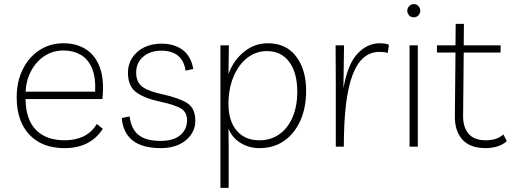

<svg xmlns="http://www.w3.org/2000/svg" viewBox="-20 -712 2480 932"><path d="M293 7Q184 7 122.5 -58.5Q61 -124 61 -240Q61 -316 90.5 -375.5Q120 -435 171.5 -468.5Q223 -502 288 -502Q350 -502 396 -473.5Q442 -445 464.5 -385Q487 -325 477 -231H104Q105 -132 154.5 -81.5Q204 -31 295 -31Q343 -31 383 -49Q423 -67 450 -110L479 -87Q451 -42 404.5 -17.5Q358 7 293 7ZM289 -467Q237 -467 196.5 -440.5Q156 -414 131.5 -368.5Q107 -323 104 -267H442Q445 -338 426 -382Q407 -426 371 -446.5Q335 -467 289 -467Z M760 7Q584 7 571 -139L609 -147Q617 -85 653 -56.5Q689 -28 760 -28Q822 -28 855 -56Q888 -84 888 -127Q888 -169 856.5 -186.5Q825 -204 760 -218Q683 -234 642 -263.5Q601 -293 601 -360Q601 -399 621.5 -431Q642 -463 678.5 -481.5Q715 -500 764 -500Q827 -500 867.5 -469Q908 -438 918 -377L881 -369Q866 -466 763 -466Q710 -466 675.5 -437Q641 -408 641 -360Q641 -312 672 -290Q703 -268 770 -254Q851 -236 889.5 -211Q928 -186 928 -127Q929 -71 883 -32Q837 7 760 7Z M1050 200V-492H1091L1089 -353Q1114 -420 1165 -461Q1216 -502 1280 -502Q1369 -502 1417.5 -438Q1466 -374 1466 -272Q1466 -189 1438 -126.5Q1410 -64 1359.5 -28.5Q1309 7 1239 7Q1189 7 1148 -18Q1107 -43 1089 -88L1090 0V200ZM1239 -31Q1294 -31 1335.5 -60Q1377 -89 1400 -142.5Q1423 -196 1423 -267Q1423 -359 1384 -411.5Q1345 -464 1276 -464Q1222 -464 1179.5 -430.5Q1137 -397 1113 -338.5Q1089 -280 1089 -207Q1089 -125 1129 -78Q1169 -31 1239 -31Z M1862 -455Q1852 -458 1842.5 -459Q1833 -460 1821 -460Q1734 -460 1691.5 -348.5Q1649 -237 1649 0H1610V-315L1609 -492H1650L1647 -284Q1669 -404 1716.5 -453Q1764 -502 1823 -502Q1834 -502 1846.5 -500.5Q1859 -499 1868 -495Z M2008 -492V0H1968V-492ZM1988 -628Q1974 -628 1965.5 -638Q1957 -648 1957 -660Q1957 -672 1966 -682Q1975 -692 1988 -692Q2003 -692 2011.5 -682Q2020 -672 2020 -660Q2020 -648 2011.5 -638Q2003 -628 1988 -628Z M2338 7Q2261 7 2224 -35Q2187 -77 2188 -149L2191 -457H2101V-492H2191L2192 -596H2232L2231 -492H2410V-457H2231L2228 -151Q2227 -96 2254 -63.5Q2281 -31 2339 -31Q2363 -31 2383.5 -37Q2404 -43 2424 -59L2440 -27Q2421 -9 2393.5 -1Q2366 7 2338 7Z"/></svg>

Font: Livvic ExtraLight
Style: Regular
Weight: 275
Designer: Jacques Le Bailly, Baron von Fonthausen
Version: Version 1.001; ttfautohint (v1.8.2)